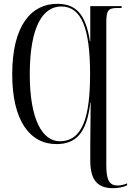

<svg xmlns="http://www.w3.org/2000/svg" viewBox="-20 -746 686 1006"><path d="M572 240C601 240 629 234 646 225V215C629 222 611 226 596 226C554 226 537 198 537 122V-627C537 -690 546 -704 593 -704H617V-714H453V-530H451C429 -674 376 -726 280 -726C144 -726 44 -613 44 -357C44 -114 136 9 276 9C376 9 435 -47 453 -208H455C454 -80 453 -31 453 17V96C453 196 490 240 572 240ZM293 -6C204 -6 136 -116 136 -356C136 -612 207 -712 301 -712C408 -712 452 -595 452 -358C452 -136 414 -6 293 -6Z"/></svg>

Font: Noto Serif Display ExtraCondensed
Style: Regular
Weight: 400
Width: 2
Designer: Monotype Design Team
Foundry: Monotype Imaging Inc.
Version: Version 2.009